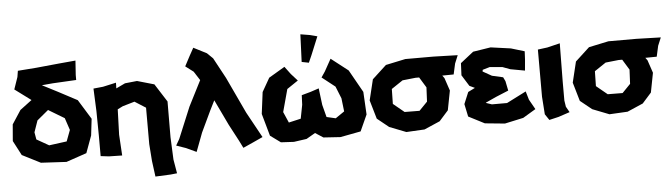

<svg xmlns="http://www.w3.org/2000/svg" viewBox="-52 -952 4698 1342"><g transform="rotate(-5 2297.0 -281.0)"><path d="M283.2 -359.4 287.1 -356.4 394.5 -292 422.9 -207 393.6 -128.9 269.5 -112.3 183.6 -161.1 174.8 -211.9 203.1 -293ZM503.9 -686.5 385.7 -675.8 226.6 -660.2 96.7 -650.4 89.8 -607.4 60.5 -522.5 173.8 -438.5 90.8 -376 28.3 -280.3 18.6 -164.1 72.3 -61.5 201.2 3.9 379.9 13.7 523.4 -35.2 567.4 -155.3 581.1 -271.5 496.1 -409.2 363.3 -479.5 254.9 -535.2 332 -542 497.1 -550.8V-585.9Z M612.3 -480.5 619.1 -322.3 621.1 -150.4V-5.9L678.7 1L771.5 2.9L762.7 -143.6L768.6 -321.3L805.7 -339.8L889.6 -364.3L966.8 -315.4V-59.6L975.6 59.6L990.2 169.9L1097.7 165L1142.6 160.2L1126 62.5L1119.1 -94.7L1120.1 -345.7L1039.1 -472.7L919.9 -506.8L835 -498L771.5 -467.8L772.5 -507.8L679.7 -487.3Z M1332 -704.1 1301.8 -649.4 1264.6 -579.1 1320.3 -537.1 1360.4 -474.6 1269.5 -295.9 1178.7 -77.1 1153.3 -33.2 1220.7 -9.8 1292 23.4 1341.8 -108.4 1412.1 -256.8 1446.3 -325.2 1532.2 -145.5 1593.8 -29.3 1620.1 23.4 1687.5 -6.8 1759.8 -40 1661.1 -219.7 1542 -473.6 1463.9 -618.2 1423.8 -657.2Z M2085.9 -732.4 2082 -633.8 2078.1 -539.1 2127.9 -529.3 2150.4 -580.1 2203.1 -708 2150.4 -721.7ZM1955.1 -515.6 1842.8 -449.2 1788.1 -353.5 1768.6 -201.2 1812.5 -44.9 1884.8 7.8 1975.6 12.7 2065.4 0 2127.9 -36.1 2183.6 0 2302.7 7.8 2446.3 -19.5 2498 -133.8 2489.3 -293 2400.4 -451.2 2281.2 -543.9 2233.4 -458 2207 -418.9 2298.8 -346.7 2333 -261.7 2343.8 -168.9 2281.2 -126 2217.8 -140.6 2195.3 -227.5 2180.7 -344.7 2122.1 -325.2 2058.6 -307.6 2055.7 -240.2 2037.1 -144.5 1952.1 -125 1918.9 -201.2 1961.9 -359.4 2040 -412.1 1995.1 -461.9Z M3168.9 -491.2 2998 -496.1H2801.8L2663.1 -466.8L2563.5 -375L2528.3 -229.5L2566.4 -98.6L2647.5 -33.2L2764.6 12.7L2892.6 5.9L3002.9 -42L3066.4 -113.3L3092.8 -250L3062.5 -339.8L3048.8 -358.4L3128.9 -359.4L3145.5 -434.6ZM2931.6 -286.1 2926.8 -186.5 2869.1 -127 2764.6 -127.9 2687.5 -191.4 2689.5 -295.9 2769.5 -349.6 2861.3 -359.4H2886.7Z M3637.7 -477.5 3543 -505.9 3402.3 -525.4 3278.3 -505.9 3186.5 -433.6 3182.6 -348.6 3231.4 -270.5 3268.6 -252.9 3219.7 -228.5 3185.5 -146.5 3204.1 -57.6 3316.4 0 3456.1 13.7 3586.9 -14.6 3676.8 -68.4 3637.7 -137.7 3620.1 -197.3 3483.4 -127.9H3377L3335.9 -141.6L3336.9 -143.6L3409.2 -176.8L3499 -213.9L3485.4 -281.2L3471.7 -309.6L3394.5 -327.1L3332 -362.3L3334 -374L3383.8 -388.7L3473.6 -380.9L3526.4 -361.3L3627.9 -342.8L3634.8 -419.9Z M3730.5 -481.4V-285.2V-150.4L3739.3 -26.4L3767.6 15.6L3834 0L3913.1 -26.4L3890.6 -66.4L3883.8 -110.4V-244.1L3886.7 -511.7L3797.9 -490.2Z M4593.8 -491.2 4422.9 -496.1H4226.6L4087.9 -466.8L3988.3 -375L3953.1 -229.5L3991.2 -98.6L4072.3 -33.2L4189.5 12.7L4317.4 5.9L4427.7 -42L4491.2 -113.3L4517.6 -250L4487.3 -339.8L4473.6 -358.4L4553.7 -359.4L4570.3 -434.6ZM4356.4 -286.1 4351.6 -186.5 4293.9 -127 4189.5 -127.9 4112.3 -191.4 4114.3 -295.9 4194.3 -349.6 4286.1 -359.4H4311.5Z"/></g></svg>

Font: MaokenAssortedSans-TC
Style: Regular
Weight: 500
Version: Version 0.83